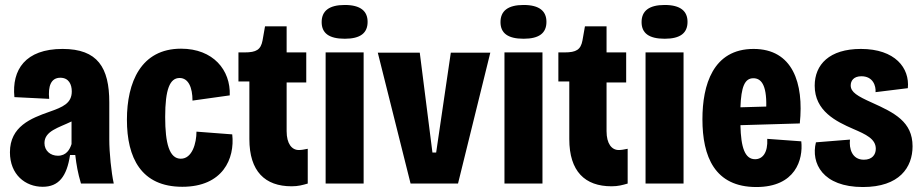

<svg xmlns="http://www.w3.org/2000/svg" viewBox="-20 -739 3711 773"><path d="M152 13C216 13 249 -28 262 -115H283C288 -74 293 -44 306 0H438C428 -45 420 -125 420 -177V-327C420 -467 373 -542 232 -542C82 -542 27 -458 38 -348L178 -341C173 -392 185 -426 223 -426C257 -426 269 -399 269 -371C269 -323 233 -308 179 -289C105 -263 20 -230 20 -126C20 -36 82 13 152 13ZM213 -112C183 -112 159 -132 159 -163C159 -212 217 -225 268 -250V-159C261 -137 247 -112 213 -112Z M714 13C877 13 926 -100 915 -198L771 -209C771 -163 754 -100 708 -100C662 -100 645 -161 645 -268C645 -380 664 -425 703 -425C739 -425 755 -386 755 -334L905 -355C909 -457 838 -543 709 -543C547 -543 491 -407 491 -257C491 -104 548 13 714 13Z M1154 11C1181 11 1198 6 1219 0V-140C1204 -137 1194 -135 1183 -135C1155 -135 1134 -160 1134 -211V-407H1213V-528H1134V-633H1047L1037 -576C1030 -539 1012 -528 965 -528H940V-411H984V-179C984 -49 1047 11 1154 11Z M1368 -583C1431 -583 1460 -606 1460 -651C1460 -694 1432 -719 1368 -719C1305 -719 1275 -695 1275 -650C1275 -606 1304 -583 1368 -583ZM1291 0H1444V-528H1291Z M1633 0H1824L1954 -527H1795L1736 -125H1721L1670 -527H1501Z M2088 -583C2151 -583 2180 -606 2180 -651C2180 -694 2152 -719 2088 -719C2025 -719 1995 -695 1995 -650C1995 -606 2024 -583 2088 -583ZM2011 0H2164V-528H2011Z M2442 11C2469 11 2486 6 2507 0V-140C2492 -137 2482 -135 2471 -135C2443 -135 2422 -160 2422 -211V-407H2501V-528H2422V-633H2335L2325 -576C2318 -539 2300 -528 2253 -528H2228V-411H2272V-179C2272 -49 2335 11 2442 11Z M2656 -583C2719 -583 2748 -606 2748 -651C2748 -694 2720 -719 2656 -719C2593 -719 2563 -695 2563 -650C2563 -606 2592 -583 2656 -583ZM2579 0H2732V-528H2579Z M3025 14C3183 14 3214 -97 3206 -170L3069 -180C3072 -124 3050 -98 3020 -98C2979 -98 2963 -145 2961 -235L3200 -242C3217 -405 3171 -542 3014 -542C2850 -542 2808 -396 2808 -259C2808 -109 2857 14 3025 14ZM3013 -424C3043 -424 3067 -400 3065 -310L2961 -307C2964 -389 2978 -424 3013 -424Z M3454 14C3601 14 3654 -65 3654 -150C3654 -249 3581 -285 3490 -326C3432 -352 3405 -368 3405 -395C3405 -413 3416 -432 3448 -432C3495 -432 3507 -393 3505 -368L3635 -384C3643 -465 3584 -542 3446 -542C3319 -542 3260 -479 3260 -394C3260 -292 3346 -250 3415 -220C3466 -198 3506 -180 3506 -140C3506 -116 3491 -96 3458 -96C3410 -96 3398 -141 3402 -177L3265 -166C3244 -82 3292 14 3454 14Z"/></svg>

Font: Bricolage Grotesque 10pt Condensed ExtraBold
Style: Regular
Weight: 800
Width: 3
Designer: Mathieu Triay
Foundry: Atelier Triay
Version: Version 1.000;gftools[0.9.29]